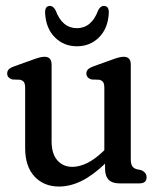

<svg xmlns="http://www.w3.org/2000/svg" viewBox="-20 -638 541 668"><path d="M67.5 -123V-331.5Q67.5 -346 63.5 -352Q59.5 -358 50 -360.5L22.5 -361.5Q5 -367.5 5 -382Q5 -390.5 10 -396.2Q15 -402 29 -407L93 -430Q109.5 -436 118.5 -438.2Q127.5 -440.5 135 -440.5Q159.5 -440.5 159.5 -413V-146.5Q159.5 -103 179.5 -80.2Q199.5 -57.5 232 -57.5Q255.5 -57.5 282.2 -70.2Q309 -83 338 -110.5L343 -115.5V-331.5Q343 -346 339 -352Q335 -358 325.5 -360.5L298 -361.5Q280.5 -367.5 280.5 -382Q280.5 -390.5 285.8 -396.2Q291 -402 304.5 -407L368.5 -430Q385 -436 394 -438.2Q403 -440.5 410.5 -440.5Q435 -440.5 435 -413V-84.5Q435 -68 440 -60.2Q445 -52.5 455 -49.5L473 -45.5Q490 -37 490 -21.5Q490 0 465 0H395.5Q345.5 0 345.5 -51V-68.5Q302 -27 262.8 -8Q223.5 11 185.5 11Q132.5 11 100 -24Q67.5 -59 67.5 -123ZM247.5 -540Q298.5 -540 321.5 -602Q329.5 -617.5 341 -617.5Q360 -617.5 358.5 -591.5Q355.5 -539 324.5 -508Q293.5 -477 247.5 -477Q202 -477 171 -508Q140 -539 137 -591.5Q135.5 -617.5 154 -617.5Q165 -617.5 173.5 -602Q196.5 -540 247.5 -540Z"/></svg>

Font: Fraunces 144pt SuperSoft
Style: Regular
Weight: 400
Version: Version 1.000;[b76b70a41]